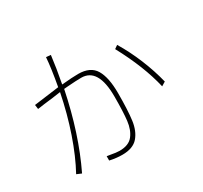

<svg xmlns="http://www.w3.org/2000/svg" viewBox="-150 -890 1220 1154"><g transform="rotate(-30 460.0 -313.0)"><path d="M306 16 326 19Q368 27 390 27Q454 27 483 -10Q512 -47 519 -106Q526 -165 526 -272Q526 -469 409 -469Q377 -469 310 -464L287 -462Q230 -183 126 32L93 18Q144 -75 186.5 -198.5Q229 -322 256 -458L199 -450Q130 -442 91 -436L87 -466Q195 -481 261 -489Q283 -610 288 -682L320 -679Q310 -595 290 -491Q366 -498 404 -498Q489 -498 522 -442.5Q555 -387 555 -279Q555 -160 546 -92.5Q537 -25 502 15.5Q467 56 393 56Q351 56 306 46ZM805 -181Q769 -336 672 -516L695 -532Q741 -456 776.5 -369.5Q812 -283 833 -198Z"/></g></svg>

Font: LINE Seed Sans KR Thin
Style: Regular
Weight: 250
Designer: LINE BX Design & Sandoll Inc & Dalton Maag Ltd
Foundry: Sandoll Inc.
Version: Version 1.000